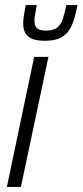

<svg xmlns="http://www.w3.org/2000/svg" viewBox="-20 -733 324 753"><path d="M7 0 114 -510H170L62 0ZM156 -573Q123 -573 104.5 -581.5Q86 -590 78.5 -605Q71 -620 71 -640Q71 -656 74 -674.5Q77 -693 81 -713H124Q121 -694 118 -678.5Q115 -663 115 -651Q115 -632 125 -622.5Q135 -613 160 -613Q189 -613 203.5 -624Q218 -635 226 -658Q234 -681 240 -713H284Q278 -683 270.5 -657.5Q263 -632 250 -613Q237 -594 214.5 -583.5Q192 -573 156 -573Z"/></svg>

Font: Saira Condensed Light
Style: Italic
Weight: 300
Width: 3
Italic angle: -12°
Designer: Hector Gatti with collaboration of the Omnibus-Type team
Foundry: Omnibus-Type
Version: Version 1.101